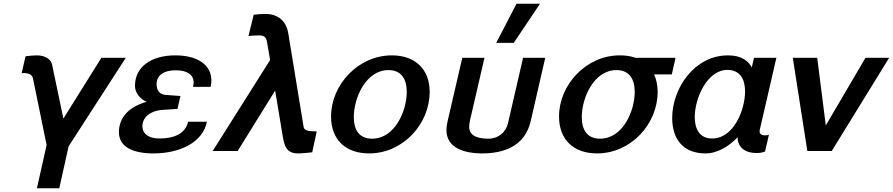

<svg xmlns="http://www.w3.org/2000/svg" viewBox="-20 -810 4790 1030"><path d="M178 200H298L348 -25L655 -500H524L320 -174L259 -465C253 -494 218 -513 179 -513C166 -513 135 -511 117 -508L96 -417C102 -418 109 -418 115 -418C138 -416 153 -408 157 -389L230 -32Z M704 -349C704 -314 731 -278 767 -264C675 -238 618 -183 618 -101C618 -20 696 13 803 13C945 13 1068 -46 1090 -157H989C975 -95 918 -67 834 -67C786 -67 744 -87 744 -133C744 -181 787 -215 846 -220L932 -226L948 -295L867 -301C837 -303 820 -325 820 -358C820 -406 858 -433 923 -433C984 -433 1019 -409 1019 -367C1019 -359 1018 -354 1015 -344H1110C1113 -356 1114 -368 1114 -378C1114 -461 1041 -513 921 -513C790 -513 704 -451 704 -349Z M1497 -78C1505 -31 1515 13 1578 13C1605 13 1636 9 1655 7L1679 -105C1635 -105 1612 -110 1609 -128L1526 -634C1515 -695 1474 -735 1405 -735C1380 -735 1366 -734 1341 -731L1313 -617C1327 -619 1359 -620 1369 -620C1397 -620 1408 -610 1412 -587L1429 -488L1121 0H1255L1456 -324Z M1756 -185C1756 -59 1836 13 1960 13C2141 13 2285 -144 2285 -317C2285 -440 2206 -513 2082 -513C1901 -513 1756 -355 1756 -185ZM1878 -182C1878 -285 1943 -434 2064 -434C2133 -434 2162 -386 2162 -317C2162 -214 2098 -66 1976 -66C1907 -66 1878 -113 1878 -182Z M2877 -790H2751L2642 -580H2736ZM2381 -159C2377 -142 2375 -126 2375 -112C2375 -18 2467 13 2568 13C2679 13 2796 -24 2827 -160L2905 -500H2786L2705 -148C2694 -101 2653 -66 2601 -66C2557 -66 2497 -74 2497 -130C2497 -142 2499 -155 2502 -167L2579 -500H2460Z M2979 -185C2979 -59 3059 13 3183 13C3364 13 3508 -144 3508 -317C3508 -353 3501 -384 3489 -411H3584L3604 -500H3389C3364 -509 3336 -513 3305 -513C3124 -513 2979 -355 2979 -185ZM3101 -182C3101 -285 3166 -434 3287 -434C3356 -434 3385 -386 3385 -317C3385 -214 3321 -66 3199 -66C3130 -66 3101 -113 3101 -182Z M3707 -182C3707 -282 3773 -435 3882 -435C3950 -435 3977 -385 3977 -320C3977 -222 3917 -67 3800 -67C3730 -67 3707 -123 3707 -182ZM3586 -177C3586 -67 3642 13 3765 13C3831 13 3894 -28 3937 -74C3937 -19 3978 11 4038 11C4054 11 4069 9 4084 3L4105 -87C4100 -85 4092 -84 4085 -84H4080C4065 -84 4055 -92 4055 -105C4055 -107 4055 -111 4056 -114L4145 -500H4025L4013 -448C3994 -484 3957 -513 3885 -513C3706 -513 3586 -337 3586 -177Z M4750 -500H4623L4410 -137L4364 -500H4233L4311 0H4442Z"/></svg>

Font: Perun SemiBold Italic
Style: Regular
Weight: 400
Italic angle: -12°
Foundry: Copyright (c) Stefan Peev, Context Ltd, 2016
Version: Version 1.026